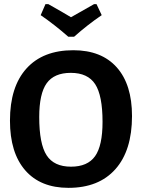

<svg xmlns="http://www.w3.org/2000/svg" viewBox="-20 -895 683 925"><path d="M445 -875 470 -822Q401 -775 337 -718H309Q243 -776 176 -822L199 -875H213Q296 -828 322 -812Q362 -835 433 -875ZM333 -653Q469 -653 542.5 -570.5Q616 -488 616 -336Q616 -170 536 -80Q456 10 310 10Q175 10 101.5 -74.5Q28 -159 28 -314Q28 -477 107.5 -565Q187 -653 333 -653ZM321 -544Q241 -544 205 -494Q169 -444 169 -331Q169 -202 204.5 -147Q240 -92 322 -92Q402 -92 438 -142.5Q474 -193 474 -308Q474 -435 438.5 -489.5Q403 -544 321 -544Z"/></svg>

Font: Alegreya Sans SC
Style: Bold
Weight: 700
Designer: Juan Pablo del Peral
Foundry: Huerta Tipografica
Version: Version 2.007